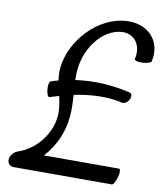

<svg xmlns="http://www.w3.org/2000/svg" viewBox="-94 -908 874 1029"><g transform="rotate(10 343.0 -393.5)"><path d="M175 -358C192 -363 208 -368 225 -373C233 -337 240 -301 236 -261C227 -168 156 -74 60 -42C41 -36 24 -19 19 0C12 25 27 45 52 45H585C593 45 605 25 611 0C618 -25 617 -45 609 -45H200C261 -112 294 -193 301 -272C305 -313 303 -352 300 -392C391 -411 482 -415 563 -396C576 -393 593 -404 601 -421C610 -438 606 -454 593 -457C499 -479 399 -487 295 -472C294 -495 295 -517 298 -540C311 -650 392 -761 495 -769C567 -774 608 -712 590 -639C588 -631 607 -625 632 -626C657 -627 679 -634 681 -641C708 -756 626 -840 507 -831C358 -821 223 -677 205 -527C202 -501 204 -478 207 -454C194 -451 180 -447 167 -442C159 -440 154 -419 157 -395C159 -372 167 -355 175 -358Z"/></g></svg>

Font: Nupuram Condensed Oblique
Style: Regular
Weight: 400
Width: 3
Designer: Santhosh Thottingal (santhosh.thottingal@gmail.com)
Foundry: SMC
Version: Version 1.000